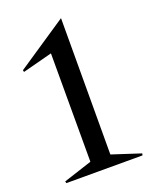

<svg xmlns="http://www.w3.org/2000/svg" viewBox="-121 -689 606 759"><g transform="rotate(-20 182.5 -310.0)"><path d="M19 -470.2 17.1 -478 229 -620.1 228 -46.9 348.1 -7.8 346.2 0H25.9L23.9 -7.8L144 -46.9V-502.9Z"/></g></svg>

Font: Halibut
Style: Regular
Weight: 400
Designer: Matteo Maggi
Foundry: Collletttivo
Version: Version 3.080 | FøM Fix